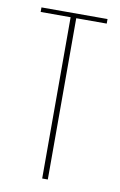

<svg xmlns="http://www.w3.org/2000/svg" viewBox="-75 -664 441 707"><g transform="rotate(10 145.5 -310.0)"><path d="M134 -603H22V-620H269V-603H155V0H134Z"/></g></svg>

Font: Smooch Sans Thin
Style: Regular
Weight: 100
Designer: Robert E. Leuschke
Foundry: Robert E. Leuschke
Version: Version 1.010